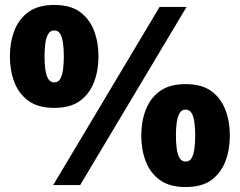

<svg xmlns="http://www.w3.org/2000/svg" viewBox="-20 -748 969 776"><path d="M199 -312Q134 -312 95 -340.5Q56 -369 38 -416Q20 -463 20 -520Q20 -577 38 -624Q56 -671 95 -699.5Q134 -728 199 -728Q265 -728 303.5 -699.5Q342 -671 360 -624Q378 -577 378 -520Q378 -463 360 -416Q342 -369 303.5 -340.5Q265 -312 199 -312ZM199 -415Q216 -415 224 -430Q232 -445 235 -469Q238 -493 238 -520Q238 -547 235 -571Q232 -595 224 -610Q216 -625 199 -625Q183 -625 174.5 -610Q166 -595 163 -571Q160 -547 160 -520Q160 -493 163 -469Q166 -445 174.5 -430Q183 -415 199 -415ZM195 0 625 -720H734L304 0ZM730 8Q665 8 626 -20.5Q587 -49 569 -96Q551 -143 551 -200Q551 -257 569 -304Q587 -351 626 -379.5Q665 -408 730 -408Q796 -408 834.5 -379.5Q873 -351 891 -304Q909 -257 909 -200Q909 -143 891 -96Q873 -49 834.5 -20.5Q796 8 730 8ZM730 -95Q747 -95 755 -110Q763 -125 766 -149Q769 -173 769 -200Q769 -227 766 -251Q763 -275 755 -290Q747 -305 730 -305Q714 -305 705.5 -290Q697 -275 694 -251Q691 -227 691 -200Q691 -173 694 -149Q697 -125 705.5 -110Q714 -95 730 -95Z"/></svg>

Font: Kufam ExtraBold
Style: Regular
Weight: 800
Designer: Wael Morcos, Artur Schmal
Foundry: Original Type
Version: Version 1.300; ttfautohint (v1.8.3)